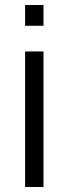

<svg xmlns="http://www.w3.org/2000/svg" viewBox="-20 -745 273 765"><path d="M153.3 -642.3H80V-725H153.3ZM153.3 0H80V-540H153.3Z"/></svg>

Font: Manrope Variable Light
Style: Regular
Weight: 200
Designer: Mikhail Sharanda
Foundry: Mikhail Sharanda
Version: Version 4.505